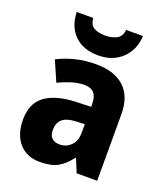

<svg xmlns="http://www.w3.org/2000/svg" viewBox="-143 -876 851 985"><g transform="rotate(20 282.0 -384.0)"><path d="M292 -560Q391 -560 445.5 -510.5Q500 -461 500 -363V0H388L358 -73H355Q323 -30 287 -10Q251 10 189 10Q118 10 76.5 -37Q35 -84 35 -166Q35 -253 91 -295.5Q147 -338 255 -343L341 -346V-364Q341 -440 271 -440Q239 -440 204 -429.5Q169 -419 131 -401L83 -511Q127 -534 179.5 -547Q232 -560 292 -560ZM296 -249Q242 -247 219.5 -226Q197 -205 197 -169Q197 -137 212.5 -123Q228 -109 254 -109Q291 -109 316 -134.5Q341 -160 341 -204V-251ZM467 -778Q463 -701 413 -653.5Q363 -606 284 -606Q203 -606 155.5 -651.5Q108 -697 105 -778H195Q199 -739 223 -726.5Q247 -714 285 -714Q317 -714 344 -727Q371 -740 375 -778Z"/></g></svg>

Font: Noto Sans Kannada SemiCondensed ExtraBold
Style: Regular
Weight: 800
Width: 4
Designer: Jelle Bosma - Monotype Design Team
Foundry: Monotype Imaging Inc.
Version: Version 2.005; ttfautohint (v1.8.4.7-5d5b)